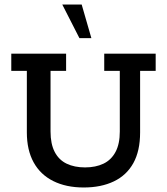

<svg xmlns="http://www.w3.org/2000/svg" viewBox="-20 -821 740 851"><path d="M351 10Q273 10 216 -18.5Q159 -47 129 -101.5Q99 -156 99 -234V-507H30V-583H273V-507H204V-238Q204 -183 222.5 -147.5Q241 -112 275.5 -95.5Q310 -79 357 -79Q404 -79 438.5 -95.5Q473 -112 492 -147.5Q511 -183 511 -238V-507H442V-583H670V-507H601V-234Q601 -152 571 -98Q541 -44 484.5 -17Q428 10 351 10ZM332 -652 256 -801H342L385 -652Z"/></svg>

Font: Rokkitt SemiBold Medium
Style: Regular
Weight: 500
Version: Version 3.103